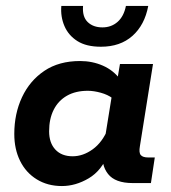

<svg xmlns="http://www.w3.org/2000/svg" viewBox="-20 -615 573 645"><path d="M188 10Q140 10 103.5 -12.5Q67 -35 47.5 -74.5Q28 -114 28 -165Q28 -233 54 -288.5Q80 -344 129 -377Q178 -410 249 -410Q290 -410 325.5 -394.5Q361 -379 384 -348L372 -335L383 -400H494L450 -124Q446 -102 453 -94Q460 -86 478 -86H500L487 0H426Q367 0 343 -30.5Q319 -61 326 -107L329 -126L344 -99Q322 -42 278 -16Q234 10 188 10ZM224 -90Q259 -90 291.5 -113.5Q324 -137 343 -183L332 -147L358 -308V-285Q342 -297 318.5 -303.5Q295 -310 275 -310Q234 -310 205 -293.5Q176 -277 160.5 -246.5Q145 -216 145 -174Q145 -135 166 -112.5Q187 -90 224 -90ZM319 -458Q270 -458 240 -477Q210 -496 196.5 -527.5Q183 -559 186 -595H259Q256 -559 274.5 -541Q293 -523 324 -523Q354 -523 375 -541.5Q396 -560 403 -595H478Q466 -531 425 -494.5Q384 -458 319 -458Z"/></svg>

Font: Rokkitt SemiBold
Style: Bold Italic
Weight: 700
Italic angle: -9°
Version: Version 3.103